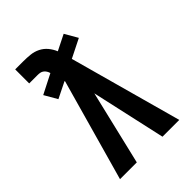

<svg xmlns="http://www.w3.org/2000/svg" viewBox="-215 -832 930 930"><g transform="rotate(-45 250.0 -367.5)"><path d="M47 0 194 -523 193 -526 110 -485 72 -551 172 -602Q170 -610 165.5 -617.5Q161 -625 154 -630.5Q147 -636 138.5 -637.5Q130 -639 121 -639H64V-735H121Q144 -735 167.5 -732.5Q191 -730 212 -719.5Q233 -709 248 -691Q263 -673 272 -651L352 -691L390 -625L294 -577L453 0H338L253 -382L162 0Z"/></g></svg>

Font: Moesevka
Style: Bold
Weight: 700
Monospace: yes
Designer: Belleve Invis
Foundry: Belleve Invis
Version: Version 32.5.0; ttfautohint (v1.8.4)